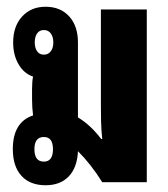

<svg xmlns="http://www.w3.org/2000/svg" viewBox="-20 -540 499 569"><path d="M115 9Q69 9 43.5 -19Q18 -47 18 -98Q18 -178 78 -198Q75 -220 75 -247V-276Q75 -299 78 -313Q51 -322 35 -349.5Q19 -377 19 -414Q19 -462 45.5 -491Q72 -520 115 -520Q159 -520 185 -491.5Q211 -463 211 -414V-192Q248 -170 280 -128H283Q280 -156 279.5 -181Q279 -206 279 -230V-512H415V0H283Q250 -53 211 -92Q209 -44 184 -17.5Q159 9 115 9ZM110 -378Q123 -378 130.5 -388Q138 -398 138 -414Q138 -431 130.5 -441Q123 -451 110 -451Q97 -451 90 -441Q83 -431 83 -414Q83 -398 90 -388Q97 -378 110 -378ZM110 -61Q137 -61 137 -98Q137 -134 110 -134Q82 -134 82 -98Q82 -61 110 -61Z"/></svg>

Font: Noto Sans Thai Looped UI Condensed ExtraBold
Style: Regular
Weight: 800
Width: 3
Designer: Cadson Demak Team
Foundry: Cadson Demak Co., Ltd.
Version: Version 1.000